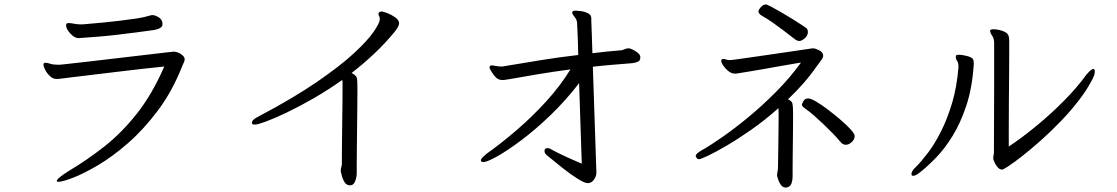

<svg xmlns="http://www.w3.org/2000/svg" viewBox="-20 -777 5040 866"><path d="M352 -667Q360 -668 386 -670Q412 -672 447.5 -675.5Q483 -679 520 -683.5Q557 -688 588 -692.5Q619 -697 634 -701Q656 -707 660 -708Q664 -709 667 -709Q680 -709 696.5 -698.5Q713 -688 713 -668Q713 -647 670 -641Q642 -637 600 -631.5Q558 -626 511.5 -620.5Q465 -615 421.5 -611.5Q378 -608 347 -606Q344 -606 341 -605.5Q338 -605 335 -605Q322 -605 309 -615Q296 -625 287 -638.5Q278 -652 278 -663Q278 -669 283 -672Q285 -673 290 -673Q299 -673 314 -670Q329 -667 345 -667ZM249 -485Q253 -485 283 -488.5Q313 -492 358.5 -497Q404 -502 457.5 -508.5Q511 -515 564 -521Q617 -527 662 -532.5Q707 -538 734.5 -541Q762 -544 764 -544Q779 -544 796 -533Q813 -522 813 -510Q813 -503 809.5 -496Q806 -489 802 -479Q757 -365 692.5 -279Q628 -193 557.5 -131.5Q487 -70 421.5 -31.5Q356 7 308.5 25Q261 43 244 43Q236 43 236 39Q236 28 292 -7Q374 -56 451 -116.5Q528 -177 597 -264Q666 -351 721 -477Q680 -473 622.5 -466.5Q565 -460 503.5 -452.5Q442 -445 387.5 -438.5Q333 -432 296 -427.5Q259 -423 253 -422Q247 -421 242 -421Q237 -421 233 -421Q219 -421 205.5 -433.5Q192 -446 184 -461.5Q176 -477 176 -485Q176 -493 183 -494H185Q193 -494 206.5 -489.5Q220 -485 242 -485Z M1517 -7Q1517 -17 1519.5 -24Q1522 -31 1522 -35Q1522 -41 1522 -68Q1522 -95 1522.5 -135Q1523 -175 1523.5 -219Q1524 -263 1524.5 -302.5Q1525 -342 1525 -368Q1525 -394 1525 -398Q1525 -403 1525 -407.5Q1525 -412 1523 -416Q1458 -370 1393.5 -333Q1329 -296 1273.5 -269.5Q1218 -243 1180 -229Q1142 -215 1130 -215Q1120 -215 1117 -219Q1116 -220 1116 -223Q1116 -237 1145 -251Q1304 -335 1409.5 -407.5Q1515 -480 1576.5 -537Q1638 -594 1664.5 -632.5Q1691 -671 1693 -688V-691Q1693 -699 1690 -704Q1687 -709 1687 -714Q1687 -718 1689 -720Q1693 -725 1701 -725Q1709 -725 1728 -717.5Q1747 -710 1763.5 -698Q1780 -686 1780 -672Q1780 -659 1762 -636Q1718 -582 1668 -535Q1618 -488 1566 -448Q1586 -437 1589 -427Q1592 -417 1592 -391Q1592 -384 1592 -354Q1592 -324 1591.5 -281Q1591 -238 1590.5 -191Q1590 -144 1589.5 -101.5Q1589 -59 1589 -30.5Q1589 -2 1589 4Q1589 21 1582.5 38.5Q1576 56 1565 58Q1562 59 1558 59Q1543 59 1534 44.5Q1525 30 1521.5 14.5Q1518 -1 1517 -4Z M2592 -402Q2532 -324 2464.5 -259Q2397 -194 2334 -146.5Q2271 -99 2224 -72.5Q2177 -46 2160 -46Q2153 -46 2150 -50Q2149 -51 2149 -54Q2149 -60 2158 -68.5Q2167 -77 2174 -83Q2239 -129 2309 -189Q2379 -249 2443 -319Q2507 -389 2553 -464Q2477 -454 2408.5 -442.5Q2340 -431 2278 -420Q2269 -419 2261.5 -417.5Q2254 -416 2246 -416Q2236 -416 2227.5 -420Q2219 -424 2209 -436Q2203 -445 2195.5 -456Q2188 -467 2188 -474Q2188 -478 2192 -481Q2193 -482 2198 -482Q2205 -482 2216.5 -479.5Q2228 -477 2241 -477Q2243 -477 2246 -477Q2249 -477 2252 -478Q2341 -493 2421.5 -506Q2502 -519 2588 -529Q2587 -589 2585 -628Q2583 -667 2583 -671Q2583 -678 2580.5 -685.5Q2578 -693 2572 -700Q2570 -703 2565.5 -709Q2561 -715 2561 -721V-722Q2562 -729 2577 -729Q2582 -729 2599 -727Q2616 -725 2631.5 -717.5Q2647 -710 2647 -695Q2647 -686 2647 -683Q2647 -680 2647.5 -670Q2648 -660 2649 -630.5Q2650 -601 2652 -537Q2682 -541 2713.5 -544Q2745 -547 2778 -550Q2787 -550 2796 -554.5Q2805 -559 2815 -559Q2823 -559 2835.5 -552.5Q2848 -546 2858 -537.5Q2868 -529 2868 -520V-518Q2868 -504 2858 -499Q2848 -494 2831 -492Q2784 -488 2739.5 -484.5Q2695 -481 2654 -476L2670 1Q2670 18 2659 33.5Q2648 49 2631 49Q2617 49 2586.5 30Q2556 11 2518.5 -18.5Q2481 -48 2446 -77Q2436 -86 2436 -96Q2436 -109 2449 -109Q2452 -109 2456.5 -108Q2461 -107 2465 -104Q2496 -87 2532 -70.5Q2568 -54 2604 -39Z M3584 -592Q3583 -592 3582 -592.5Q3581 -593 3580 -593Q3572 -594 3560 -604Q3541 -619 3516 -638Q3491 -657 3465.5 -675Q3440 -693 3418 -705Q3401 -715 3401 -725Q3401 -733 3412 -745Q3423 -757 3434 -757Q3439 -757 3459 -746.5Q3479 -736 3505.5 -720.5Q3532 -705 3558 -689Q3584 -673 3601.5 -661Q3619 -649 3620 -647Q3622 -643 3623 -640Q3624 -637 3624 -633Q3624 -617 3610 -604.5Q3596 -592 3584 -592ZM3485 14Q3485 6 3487 -4Q3489 -14 3489 -18Q3489 -24 3489.5 -52.5Q3490 -81 3490.5 -120Q3491 -159 3491.5 -197.5Q3492 -236 3492 -261Q3492 -273 3491.5 -280.5Q3491 -288 3491 -289Q3429 -234 3368 -191.5Q3307 -149 3256.5 -119.5Q3206 -90 3173 -74.5Q3140 -59 3133 -59Q3125 -59 3121.5 -65.5Q3118 -72 3118 -74Q3118 -83 3143 -98Q3181 -119 3237 -158Q3293 -197 3356 -249Q3419 -301 3481 -363.5Q3543 -426 3593 -495Q3555 -489 3508.5 -480.5Q3462 -472 3418.5 -464.5Q3375 -457 3344.5 -452Q3314 -447 3307 -446Q3303 -445 3300 -445Q3297 -445 3294 -445Q3279 -445 3265 -456.5Q3251 -468 3242 -481.5Q3233 -495 3233 -501Q3233 -511 3242 -511Q3248 -511 3255.5 -508.5Q3263 -506 3270 -506Q3274 -506 3280 -506.5Q3286 -507 3304 -509.5Q3322 -512 3360.5 -517.5Q3399 -523 3468 -533Q3537 -543 3645 -559H3647Q3657 -559 3675 -550Q3693 -541 3693 -525Q3693 -519 3687.5 -510.5Q3682 -502 3663 -477Q3636 -438 3603.5 -401Q3571 -364 3534 -329Q3551 -322 3554 -310.5Q3557 -299 3557 -271Q3557 -262 3557 -232Q3557 -202 3556.5 -162.5Q3556 -123 3555.5 -84Q3555 -45 3555 -16Q3555 13 3555 20Q3555 36 3550 50Q3545 64 3531 68Q3529 69 3524 69Q3511 69 3502.5 57.5Q3494 46 3490 33Q3486 20 3485 17ZM3835 -163Q3835 -149 3822 -136.5Q3809 -124 3795 -124Q3790 -124 3788 -125Q3781 -127 3777.5 -130Q3774 -133 3768 -140Q3756 -155 3736.5 -175Q3717 -195 3695 -216Q3673 -237 3652 -255.5Q3631 -274 3616 -284Q3609 -289 3603 -294Q3597 -299 3597 -306Q3597 -308 3603.5 -320.5Q3610 -333 3626 -333Q3637 -333 3661 -319Q3685 -305 3714.5 -282.5Q3744 -260 3771.5 -236.5Q3799 -213 3817 -193Q3835 -173 3835 -163Z M4460 -65Q4460 -72 4461.5 -77.5Q4463 -83 4463 -90Q4463 -162 4463.5 -238Q4464 -314 4464 -384Q4464 -454 4464 -506.5Q4464 -559 4464 -583Q4464 -603 4455 -616Q4446 -629 4446 -638V-639Q4446 -645 4461 -645Q4483 -645 4506 -636Q4523 -629 4527.5 -619Q4532 -609 4532 -595V-574Q4532 -567 4532 -529.5Q4532 -492 4531.5 -437Q4531 -382 4530.5 -321Q4530 -260 4530 -205.5Q4530 -151 4530 -116Q4590 -156 4654.5 -209Q4719 -262 4778 -321.5Q4837 -381 4880 -440Q4902 -466 4911 -466Q4918 -466 4918 -455Q4918 -440 4908 -421Q4883 -372 4845 -323Q4807 -274 4762.5 -228Q4718 -182 4674 -143Q4630 -104 4592.5 -74.5Q4555 -45 4530 -28.5Q4505 -12 4500 -12Q4489 -12 4479.5 -23Q4470 -34 4465 -46Q4460 -58 4460 -61ZM4372 -486Q4365 -380 4338.5 -300.5Q4312 -221 4276 -163Q4240 -105 4201.5 -65.5Q4163 -26 4130 0Q4110 16 4099 16Q4091 16 4091 8Q4091 -6 4112 -25Q4136 -49 4166 -88.5Q4196 -128 4224.5 -184.5Q4253 -241 4274.5 -313Q4296 -385 4303 -473V-477Q4303 -494 4297 -502.5Q4291 -511 4291 -520Q4291 -524 4292 -526Q4293 -530 4305 -530Q4315 -530 4327.5 -527.5Q4340 -525 4347 -523Q4360 -519 4366 -513.5Q4372 -508 4372 -493Z"/></svg>

Font: QiushuiShotai Bright
Style: Regular
Weight: 400
Designer: Christian Thalmann (Catharsis Fonts)
Version: Version 1.250;